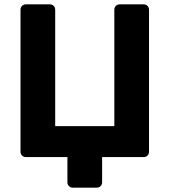

<svg xmlns="http://www.w3.org/2000/svg" viewBox="-20 -720 777 880"><path d="M313 140Q303 140 296 133Q289 126 289 115V0H99Q88 0 81 -7Q74 -14 74 -25V-675Q74 -686 81 -693Q88 -700 99 -700H208Q219 -700 226 -693Q233 -686 233 -675V-142H504V-675Q504 -686 511 -693Q518 -700 529 -700H638Q649 -700 656 -693Q663 -686 663 -675V-25Q663 -14 656 -7Q649 0 638 0H448V115Q448 126 441 133Q434 140 423 140Z"/></svg>

Font: Rubik SemiBold
Style: Regular
Weight: 600
Designer: Hubert and Fischer
Foundry: Hubert and Fischer
Version: Version 2.300;gftools[0.9.30]